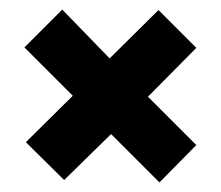

<svg xmlns="http://www.w3.org/2000/svg" viewBox="-20 -451 462 401"><path d="M212 -171 114 -75 34 -154 132 -251 31 -352 110 -431 209 -329 311 -430 390 -351 289 -249 390 -148 313 -70Z"/></svg>

Font: Kanit SemiBold
Style: Regular
Weight: 600
Designer: Katatrad Team
Foundry: CadsonDemak
Version: Version 1.030